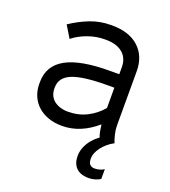

<svg xmlns="http://www.w3.org/2000/svg" viewBox="-134 -627 816 924"><g transform="rotate(20 274.5 -164.5)"><path d="M219 8Q267 8 311.5 -10.5Q356 -29 396 -64Q398 -47 401.5 -29Q405 -11 410 0H486Q479 -17 473.5 -40.5Q468 -64 468 -85V-362Q468 -439 419 -484Q370 -529 282 -529H276Q221 -529 171.5 -510Q122 -491 74 -459L111 -398Q144 -424 186.5 -439Q229 -454 271 -454H277Q333 -454 363.5 -428Q394 -402 394 -356V-320H346Q195 -320 121.5 -279Q48 -238 48 -153V-146Q48 -111 60.5 -82.5Q73 -54 95.5 -34Q118 -14 149.5 -3Q181 8 219 8ZM223 -66Q201 -66 182.5 -72Q164 -78 151 -88.5Q138 -99 131 -114.5Q124 -130 124 -149V-154Q124 -206 179.5 -228.5Q235 -251 361 -251H394V-147Q363 -110 319.5 -88Q276 -66 223 -66ZM427 200Q441 200 457.5 195.5Q474 191 485 183V133Q475 140 462.5 143.5Q450 147 437 147Q421 147 412.5 137.5Q404 128 404 106Q404 93 410 78.5Q416 64 426.5 50Q437 36 452 23Q467 10 486 0L451 -27Q424 -13 403 3.5Q382 20 368 39Q354 58 347 78Q340 98 340 118Q340 156 361.5 178Q383 200 427 200Z"/></g></svg>

Font: Fixel Variable
Style: Regular
Weight: 100
Width: 3
Designer: AlfaBravo + MacPaw
Foundry: Kyrylo Tkachov, Marchela Mozhyna, Serhii Makarenko, Maria Weinstein, Zakhar Kryvoshyya
Version: Version 1.211